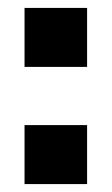

<svg xmlns="http://www.w3.org/2000/svg" viewBox="-20 -465 282 485"><path d="M42 -296V-445H200V-296ZM42 0V-149H200V0Z"/></svg>

Font: Nunito Sans 12pt ExtraLight
Style: Weight 830 Width 84 Optical size 12.0 YTLC 445
Weight: 830
Width: 4
Designer: Vernon Adams
Foundry: Vernon Adams
Version: Version 3.101;gftools[0.9.27]